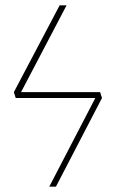

<svg xmlns="http://www.w3.org/2000/svg" viewBox="-20 -701 435 721"><path d="M356 -355 363 -333 190 0H165L338 -333H39L32 -355L204 -681H230L59 -355Z"/></svg>

Font: Fira Sans Condensed Thin
Style: Regular
Weight: 250
Width: 3
Designer: Carrois Corporate & Edenspiekermann AG
Foundry: Carrois Corporate GbR & Edenspiekermann AG
Version: Version 4.203